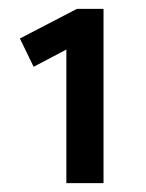

<svg xmlns="http://www.w3.org/2000/svg" viewBox="-20 -822 330 434"><path d="M214 -408H130V-710L56 -671L25 -735L154 -802H214Z"/></svg>

Font: Celebes SemiBold
Style: Regular
Weight: 600
Designer: Anugrah Pasau
Foundry: Lafontype
Version: Version 1.000